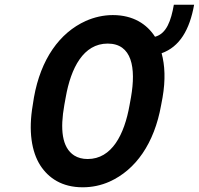

<svg xmlns="http://www.w3.org/2000/svg" viewBox="-20 -785 844 815"><path d="M666 -559C742 -586 785 -658 804 -765H718C706 -697 687 -642 638 -629C604 -682 546 -721 459 -721C419 -721 380 -712 344 -696C233 -646 153 -534 124 -371L119 -339C100 -229 114 -141 151 -83C186 -29 243 10 331 10C371 10 409 2 445 -14C556 -64 635 -176 664 -339L670 -371C683 -446 680 -508 666 -559ZM352 -110C330 -110 311 -115 295 -125C242 -159 235 -238 253 -339L259 -372C281 -497 334 -600 437 -600C540 -600 558 -498 536 -372L530 -339C508 -214 455 -110 352 -110Z"/></svg>

Font: Asimov
Style: NarIt
Weight: 500
Designer: Google
Version: Version 2.000980; 2014